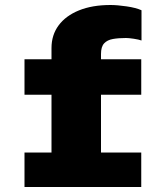

<svg xmlns="http://www.w3.org/2000/svg" viewBox="-20 -748 640 768"><path d="M186 0V-369H78V-511H186V-556Q186 -608 214.5 -646.5Q243 -685 296 -706.5Q349 -728 422 -728Q449 -728 486.5 -722.5Q524 -717 546 -707V-586Q535 -590 515 -593Q495 -596 484 -596Q454 -596 431.5 -592Q409 -588 396.5 -574.5Q384 -561 384 -532V-511H545V-369H384V0ZM78 0V-138H545V0Z"/></svg>

Font: Chivo Mono Black
Style: Regular
Weight: 900
Designer: Hector Gatti
Foundry: Omnibus-Type
Version: Version 1.008